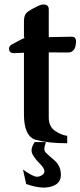

<svg xmlns="http://www.w3.org/2000/svg" viewBox="-20 -642 366 873"><path d="M88.9 -402.3Q83 -402.3 45.9 -400.4H43Q22 -400.4 21 -419.9V-420.9Q21 -434.1 36.6 -441.4Q45.9 -445.8 76.2 -462.4Q84 -466.3 92.3 -469.7Q93.8 -470.2 93.8 -470.7Q93.8 -471.2 88.9 -471.2V-544.9Q88.9 -572.8 101.1 -584.2Q113.3 -595.7 150.9 -613.8Q167 -621.6 178.2 -621.6Q201.7 -621.6 201.7 -599.1V-473.1L305.7 -475.1H306.2Q325.7 -475.1 325.7 -452.6Q325.7 -445.3 323.7 -434.6Q316.9 -403.3 289.6 -403.3L201.7 -403.8V-107.4Q201.7 -67.4 229.2 -47.9Q256.8 -28.3 285.6 -24.4V9.3Q198.7 9.3 143.8 -5.9Q88.9 -21 88.9 -122.1ZM137.7 3.9H188.5Q181.6 25.4 181.6 33.7Q181.6 45.9 189.5 53.2Q206.5 69.3 225.6 85.4Q256.8 111.8 256.8 152.3V156.7Q254.4 205.6 185.1 210.9H177.2Q146.5 210.9 99.1 194.8L84.5 129.4Q130.9 161.6 147.9 161.6Q160.2 161.6 171.9 153.8Q182.1 147 182.1 137.2Q182.1 122.6 160.2 101.1Q143.6 85.4 130.4 64Q123.5 53.7 123.5 41Q123.5 25.9 137.7 3.9Z"/></svg>

Font: Caudex
Style: Bold
Weight: 700
Version: Version 1.01